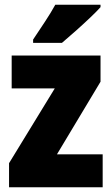

<svg xmlns="http://www.w3.org/2000/svg" viewBox="-20 -786 470 806"><path d="M411 0H18V-101L210 -415H29V-553H402V-443L219 -138H411ZM402 -756Q386 -738 357.5 -711Q329 -684 297.5 -656Q266 -628 240 -606H119V-620Q143 -656 168.5 -694.5Q194 -733 212 -766H402Z"/></svg>

Font: Noto Sans Kannada Condensed Black
Style: Regular
Weight: 900
Width: 3
Designer: Jelle Bosma - Monotype Design Team
Foundry: Monotype Imaging Inc.
Version: Version 2.005; ttfautohint (v1.8.4.7-5d5b)